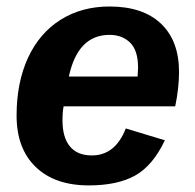

<svg xmlns="http://www.w3.org/2000/svg" viewBox="-20 -558 596 588"><path d="M174.8 -232.4Q171.4 -215.3 171.4 -189Q171.4 -137.2 194.1 -109.6Q216.8 -82 261.2 -82Q333 -82 365.2 -164.6L484.9 -128.4Q448.2 -50.8 394 -20.5Q339.8 9.8 252 9.8Q147.9 9.8 89.4 -46.6Q30.8 -103 30.8 -204.1Q30.8 -305.2 65.9 -381.3Q101.1 -457 165.8 -497.6Q230.5 -538.1 315.4 -538.1Q417.5 -538.1 472.9 -485.6Q528.3 -433.1 528.3 -337.4Q528.3 -289.1 516.6 -232.4ZM190.9 -323.7H401.4L402.8 -351.1Q402.8 -403.3 378.7 -427.2Q354.5 -451.2 315.4 -451.2Q218.3 -451.2 190.9 -323.7Z"/></svg>

Font: Arimo
Style: Bold Italic
Weight: 700
Italic angle: -12°
Designer: Steve Matteson
Foundry: Monotype Imaging Inc.
Version: Version 1.33